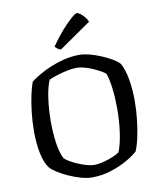

<svg xmlns="http://www.w3.org/2000/svg" viewBox="-101 -1043 946 1124"><g transform="rotate(-10 372.0 -481.5)"><path d="M355 0Q326 0 290 -10Q254 -20 218.5 -36Q183 -52 155.5 -69.5Q128 -87 115 -102Q90 -134 78 -193.5Q66 -253 66 -323Q66 -381 72.5 -437.5Q79 -494 89 -540Q99 -586 110 -613Q139 -636 187 -661Q235 -686 292 -703Q349 -720 405 -720Q430 -720 463.5 -711.5Q497 -703 531.5 -688.5Q566 -674 594 -657.5Q622 -641 636 -625Q657 -588 667.5 -527.5Q678 -467 678 -400Q678 -342 671.5 -285Q665 -228 654.5 -181Q644 -134 631 -105Q608 -84 565.5 -59.5Q523 -35 468.5 -17.5Q414 0 355 0ZM378 -70Q405 -70 436 -78Q467 -86 493.5 -97.5Q520 -109 532 -118Q549 -159 559 -227Q569 -295 569 -371Q569 -435 562.5 -489Q556 -543 544 -580Q539 -588 520 -599Q501 -610 475.5 -621.5Q450 -633 423.5 -640.5Q397 -648 377 -648Q352 -648 320.5 -641.5Q289 -635 259 -625.5Q229 -616 209 -607Q191 -565 182 -498.5Q173 -432 173 -362Q173 -299 181 -239.5Q189 -180 208 -142Q217 -131 238 -118.5Q259 -106 285 -95Q311 -84 336 -77Q361 -70 378 -70ZM305 -769Q293 -772 284 -779.5Q275 -787 271 -793Q306 -843 339.5 -881Q373 -919 398.5 -941Q424 -963 433 -963Q441 -963 454 -953Q467 -943 478.5 -929Q490 -915 495 -901Z"/></g></svg>

Font: Texturina
Style: Regular
Weight: 400
Designer: Guillermo Torres Carreño
Foundry: Omnibus-Type
Version: Version 1.002; ttfautohint (v1.8.3)